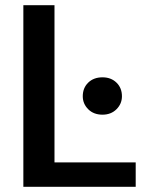

<svg xmlns="http://www.w3.org/2000/svg" viewBox="-20 -720 588 740"><path d="M70 0V-700H190V-94H503V0ZM375 -278Q341 -278 320 -299Q299 -320 299 -349Q299 -381 320 -401.5Q341 -422 375 -422Q408 -422 429 -401.5Q450 -381 450 -349Q450 -320 429 -299Q408 -278 375 -278Z"/></svg>

Font: DM Sans 17pt SemiBold
Style: Regular
Weight: 600
Version: Version 4.004;gftools[0.9.30]